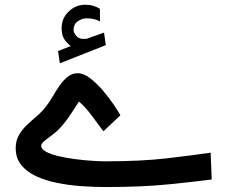

<svg xmlns="http://www.w3.org/2000/svg" viewBox="-20 -774 938 794"><path d="M272.5 -583.5Q255.9 -596.7 245.4 -612.8Q234.9 -628.9 234.9 -656.7Q234.9 -699.2 264.4 -726.8Q293.9 -754.4 332 -754.4Q350.6 -754.4 364.7 -750.2Q378.9 -746.1 393.1 -737.8L393.6 -685.5Q378.4 -693.4 365 -695.8Q351.6 -698.2 338.9 -698.2Q318.8 -698.2 301.5 -686Q284.2 -673.8 284.2 -650.4Q284.7 -636.2 298.1 -623Q311.5 -609.9 338.4 -613.8Q339.4 -613.8 340.6 -614.3Q341.8 -614.7 342.8 -615.2L410.2 -639.2L417.5 -587.4L227.5 -512.2L220.2 -563ZM416 -106.9Q564.9 -106.9 671.1 -119.4Q777.3 -131.8 851.1 -142.6L855.5 -31.7Q788.1 -22.9 677.7 -11.7Q567.4 -0.5 417 -0.5Q368.7 -0.5 316.7 -4.2Q264.6 -7.8 216.3 -17.6Q168 -27.3 129.2 -45.4Q90.3 -63.5 67.6 -92Q44.9 -120.6 44.9 -161.6Q44.9 -191.9 58.1 -215.1Q71.3 -238.3 91.3 -257.1Q111.3 -275.9 132.3 -293.9Q153.3 -312 168.9 -332Q183.1 -349.6 196.8 -373.3Q210.4 -397 225.8 -419.2Q241.2 -441.4 259.5 -456.3Q277.8 -471.2 301.3 -471.2Q325.7 -471.2 352.8 -450.4Q379.9 -429.7 405.3 -399.9Q430.7 -370.1 450 -341.6Q469.2 -313 478 -297.4L407.7 -231Q385.3 -260.7 359.6 -295.7Q334 -330.6 306.6 -354Q293.5 -334 283.7 -318.8Q273.9 -303.7 263.7 -288.8Q253.4 -273.9 236.8 -254.4Q219.2 -233.4 199 -218.3Q178.7 -203.1 164.6 -191.9Q150.4 -180.7 150.4 -170.9Q150.4 -157.2 170.4 -146.5Q190.4 -135.7 222.2 -128.2Q253.9 -120.6 290.3 -116Q326.7 -111.3 360.1 -109.1Q393.6 -106.9 416 -106.9Z"/></svg>

Font: Vazirmatn UI FD Medium
Style: Regular
Weight: 500
Designer: Saber Rastikerdar
Foundry: Saber Rastikerdar
Version: Version 33.003